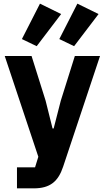

<svg xmlns="http://www.w3.org/2000/svg" viewBox="-20 -832 574 1052"><path d="M315 -755 199 -812 100 -618 181 -579ZM520 -755 404 -812 305 -618 386 -579ZM313 -280 274 -128H268L230 -280L153 -525H6L190 27L172 85H73V200H165C255 200 299 162 326 81L528 -525H390Z"/></svg>

Font: LVC Sans
Style: Bold
Weight: 700
Designer: Mike Abbink, Paul van der Laan, Pieter van Rosmalen
Foundry: Bold Monday
Version: Version 3.0